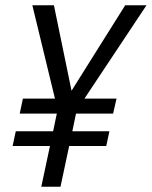

<svg xmlns="http://www.w3.org/2000/svg" viewBox="-20 -710 577 730"><path d="M170 -155H28L40 -211H182L196 -278H55L67 -335H189L103 -690H185L252 -365L456 -690H537L301 -335H423L410 -278H269L255 -211H396L384 -155H243L210 0H137Z"/></svg>

Font: D-DIN
Style: DIN-Italic
Weight: 400
Italic angle: -12°
Designer: Charles Nix
Foundry: Datto Inc.
Version: Version 1.00